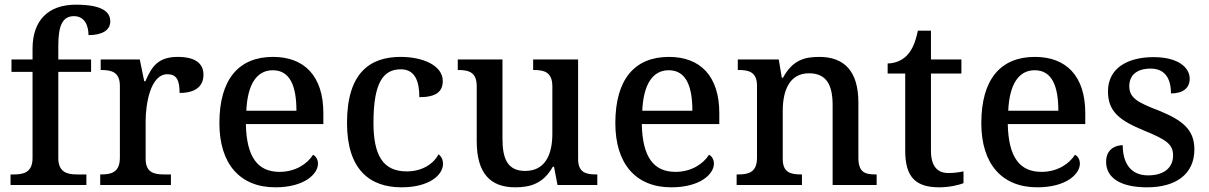

<svg xmlns="http://www.w3.org/2000/svg" viewBox="-20 -790 5164 820"><path d="M25 0H349V-45H308C268 -45 229 -54 229 -115V-483H369V-536H229V-594C229 -679 246 -721 296 -721C343 -721 358 -678 358 -640C415 -640 451 -660 451 -699C451 -740 415 -770 304 -770C186 -770 119 -703 119 -582V-536H29V-483H119V-115C119 -54 81 -45 40 -45H25Z M408 0H710V-45H681C638 -45 602 -53 602 -112V-273C602 -342 621 -473 695 -473C734 -473 747 -448 747 -393C818 -393 849 -424 849 -471C849 -519 814 -547 739 -547C653 -547 627 -503 601 -443H596L577 -536H410V-491H413C457 -491 492 -482 492 -423V-117C492 -54 456 -45 411 -45H408Z M1156 10C1280 10 1338 -47 1338 -91C1338 -110 1328 -124 1317 -129C1293 -91 1243 -56 1174 -56C1082 -56 1033 -117 1030 -260H1361V-307C1361 -466 1279 -547 1146 -547C1000 -547 917 -452 917 -264C917 -91 1004 10 1156 10ZM1246 -317H1032C1037 -429 1076 -490 1145 -490C1219 -490 1246 -422 1246 -317Z M1695 10C1814 10 1872 -43 1872 -90C1872 -108 1865 -122 1853 -131C1830 -88 1781 -58 1717 -58C1616 -58 1575 -126 1575 -266C1575 -443 1620 -494 1692 -494C1754 -494 1771 -440 1771 -375C1843 -375 1871 -399 1871 -444C1871 -510 1787 -547 1691 -547C1561 -547 1462 -480 1462 -265C1462 -67 1558 10 1695 10Z M2180 10C2244 10 2300 -5 2341 -78H2346L2361 0H2531V-45H2527C2484 -45 2449 -52 2449 -111V-536H2257V-491H2260C2303 -491 2339 -483 2339 -421V-219C2339 -123 2304 -60 2223 -60C2148 -60 2126 -111 2126 -198V-536H1935V-491H1938C1983 -491 2016 -481 2016 -422V-187C2016 -50 2074 10 2180 10Z M2847 10C2971 10 3029 -47 3029 -91C3029 -110 3019 -124 3008 -129C2984 -91 2934 -56 2865 -56C2773 -56 2724 -117 2721 -260H3052V-307C3052 -466 2970 -547 2837 -547C2691 -547 2608 -452 2608 -264C2608 -91 2695 10 2847 10ZM2937 -317H2723C2728 -429 2767 -490 2836 -490C2910 -490 2937 -422 2937 -317Z M3126 0H3405V-45H3401C3357 -45 3323 -53 3323 -111V-317C3323 -402 3351 -477 3435 -477C3510 -477 3536 -427 3536 -341V0H3724V-45H3719C3674 -45 3646 -54 3646 -117V-352C3646 -488 3584 -547 3479 -547C3415 -547 3365 -533 3324 -458H3319L3306 -536H3131V-491H3135C3179 -491 3213 -482 3213 -424V-116C3213 -54 3177 -45 3132 -45H3126Z M3992 10C4034 10 4077 0 4095 -8V-58C4074 -54 4054 -51 4030 -51C3983 -51 3956 -81 3956 -146V-476H4086V-536H3956V-659H3900C3890 -610 3876 -577 3854 -554C3833 -531 3800 -519 3771 -519V-476H3846V-146C3846 -30 3894 10 3992 10Z M4410 10C4534 10 4592 -47 4592 -91C4592 -110 4582 -124 4571 -129C4547 -91 4497 -56 4428 -56C4336 -56 4287 -117 4284 -260H4615V-307C4615 -466 4533 -547 4400 -547C4254 -547 4171 -452 4171 -264C4171 -91 4258 10 4410 10ZM4500 -317H4286C4291 -429 4330 -490 4399 -490C4473 -490 4500 -422 4500 -317Z M4879 10C5002 10 5081 -46 5081 -152C5081 -236 5031 -276 4931 -317C4836 -353 4803 -373 4803 -422C4803 -467 4833 -497 4894 -497C4953 -497 4981 -458 4981 -391C5034 -391 5061 -415 5061 -454C5061 -502 5011 -546 4907 -546C4790 -546 4712 -495 4712 -400C4712 -312 4763 -275 4867 -232C4963 -193 4990 -173 4990 -126C4990 -76 4954 -41 4883 -41C4807 -41 4775 -96 4775 -170C4748 -170 4704 -156 4704 -99C4704 -30 4766 10 4879 10Z"/></svg>

Font: Noto Serif Vithkuqi Medium
Style: Regular
Weight: 500
Version: Version 1.005